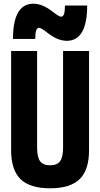

<svg xmlns="http://www.w3.org/2000/svg" viewBox="-20 -1005 540 1035"><path d="M250 10Q141 10 90.5 -39.5Q40 -89 40 -195V-730H180V-210Q180 -158 196 -136Q212 -114 250 -114Q288 -114 304 -136Q320 -158 320 -210V-730H460V-195Q460 -89 409.5 -39.5Q359 10 250 10ZM340 -785Q317 -785 291 -795Q265 -805 231 -832Q217 -843 206.5 -849Q196 -855 191 -855Q180 -855 175 -841Q170 -827 170 -795H50Q50 -890 77.5 -937.5Q105 -985 160 -985Q183 -985 209 -975Q235 -965 269 -938Q283 -927 293.5 -921Q304 -915 309 -915Q320 -915 325 -929Q330 -943 330 -975H450Q450 -881 422.5 -833Q395 -785 340 -785Z"/></svg>

Font: M PLUS 1 Code
Style: Regular
Weight: 400
Designer: Coji Morishita
Foundry: UNDERFOREST DESIGN
Version: Version 1.005